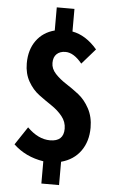

<svg xmlns="http://www.w3.org/2000/svg" viewBox="-63 -891 626 1057"><g transform="rotate(5 250.0 -362.0)"><path d="M442.4 -636.7 368.2 -551.8Q322.3 -608.4 276.4 -608.4Q246.1 -608.4 228 -591.3Q210 -574.2 210 -542Q210 -509.8 234.9 -482.9Q259.8 -456.1 294.9 -433.6Q330.1 -411.1 365.2 -383.8Q400.4 -356.4 425.3 -310.5Q450.2 -264.6 450.2 -205.1Q450.2 -128.9 412.1 -75.7Q374 -22.5 304.7 -3.9V125H207V2Q107.4 -13.7 41 -77.1L107.4 -176.8Q168 -116.2 233.4 -116.2Q308.6 -116.2 308.6 -186.5Q308.6 -224.6 284.2 -254.9Q259.8 -285.2 224.6 -308.6Q189.5 -332 153.8 -358.4Q118.2 -384.8 93.8 -427.7Q69.3 -470.7 69.3 -527.3Q69.3 -602.5 106 -653.3Q142.6 -704.1 207 -720.7V-848.6H304.7V-723.6Q379.9 -710 442.4 -636.7Z"/></g></svg>

Font: Gen Shin Gothic Monospace Bold
Style: Bold
Weight: 700
Designer: [Source Han Sans]
Ryoko NISHIZUKA  (kana & ideographs); Paul D. Hunt (Latin, Greek & Cyrillic); Wenlong ZHANG  (bopomofo
Version: Version 1.002.20150607